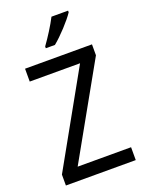

<svg xmlns="http://www.w3.org/2000/svg" viewBox="-172 -1026 839 1108"><g transform="rotate(-20 247.5 -472.0)"><path d="M391 -934V-944H289C266 -899 228 -839 196 -795V-784H252C297 -820 366 -895 391 -934ZM463 0V-79H135L454 -647V-714H43V-635H352L34 -67V0Z"/></g></svg>

Font: Noto Sans Lao SemiCondensed
Style: Regular
Weight: 400
Width: 4
Designer: Monotype Design Team
Foundry: Monotype Imaging Inc.
Version: Version 2.003